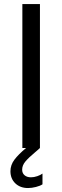

<svg xmlns="http://www.w3.org/2000/svg" viewBox="-20 -740 312 960"><path d="M91.8 -719.7H179.7V0Q173.8 5.9 167.5 11Q161.1 16.1 155.3 21.5Q123 48.3 106.9 67.6Q90.8 86.9 90.8 108.4Q90.8 126 102.8 136.2Q114.7 146.5 134.8 146.5Q149.9 146.5 166.3 140.9Q182.6 135.3 192.4 127.9V181.6Q180.7 189.5 159.7 194.8Q138.7 200.2 120.1 200.2Q81.1 200.2 56.6 176.8Q32.2 153.3 32.2 116.2Q32.2 85 52.2 58.3Q72.3 31.7 110.4 0H91.8Z"/></svg>

Font: Reddit Sans Vanilla
Style: Regular
Weight: 400
Designer: Stephen Hutchings
Foundry: Reddit
Version: Version 1.013